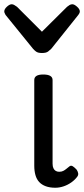

<svg xmlns="http://www.w3.org/2000/svg" viewBox="-67 -865 395 902"><path d="M193 17Q167 17 148 10Q129 3 117 -10Q105 -23 99.5 -42.5Q94 -62 94 -86V-489Q94 -502 104.5 -508.5Q115 -515 136 -515Q158 -515 169 -508.5Q180 -502 180 -489V-96Q180 -83 184 -74.5Q188 -66 195 -62Q202 -58 211 -58Q222 -58 230 -62Q238 -66 245 -72Q252 -78 260 -84Q267 -89 275.5 -83.5Q284 -78 293 -68Q298 -61 300 -52Q302 -43 296 -35Q285 -20 268 -8Q251 4 231.5 10.5Q212 17 193 17ZM273 -845Q282 -845 295 -833.5Q308 -822 308 -811Q308 -809 307 -805.5Q306 -802 301 -795L174 -636Q168 -630 159 -623Q150 -616 130 -616Q111 -616 102 -623Q93 -630 88 -636L-41 -795Q-45 -802 -46 -805.5Q-47 -809 -47 -811Q-47 -822 -34.5 -833.5Q-22 -845 -12 -845Q-6 -845 0 -841.5Q6 -838 13 -833L130 -716L248 -833Q254 -838 260 -841.5Q266 -845 273 -845Z"/></svg>

Font: Playwrite BR
Style: Regular
Weight: 400
Designer: Veronika Burian, José Scaglione
Foundry: TypeTogether
Version: Version 1.002